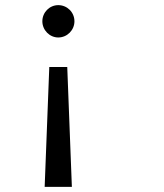

<svg xmlns="http://www.w3.org/2000/svg" viewBox="-20 -811 640 748"><path d="M207 -791C173 -791 145 -763 145 -728C145 -694 173 -665 207 -665C242 -665 270 -694 270 -728C270 -763 242 -791 207 -791ZM172 -550 154 -83H260L242 -550Z"/></svg>

Font: LilGrotesk
Style: Regular
Weight: 400
Designer: Bastien Sozeau
Foundry: NBR — Bastien Sozeau
Version: Version 2.001